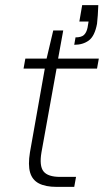

<svg xmlns="http://www.w3.org/2000/svg" viewBox="-20 -730 406 750"><path d="M201 0Q158 0 132 -13.5Q106 -27 97.5 -56.5Q89 -86 97 -135L155 -462H72L79 -501H162L188 -611H227L207 -501H366L359 -462H201L142 -135Q133 -82 150 -60.5Q167 -39 215 -39H277L270 0ZM270 -555 275 -584Q298 -584 308 -593.5Q318 -603 322 -622L326 -646H290L301 -710H364Q363 -687 362 -670.5Q361 -654 359 -637Q350 -589 327 -572Q304 -555 270 -555Z"/></svg>

Font: DM Sans 17pt ExtraLight
Style: Italic
Weight: 250
Italic angle: -10°
Version: Version 4.004;gftools[0.9.30]